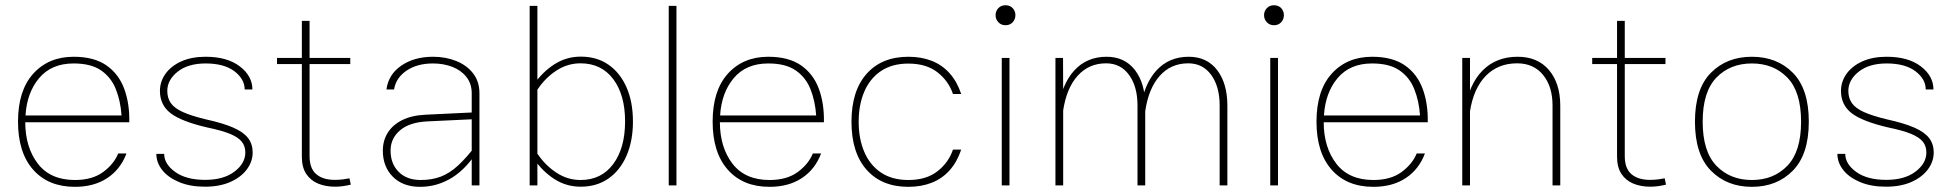

<svg xmlns="http://www.w3.org/2000/svg" viewBox="-20 -703 7405 728"><path d="M75.7 -239.3H470.2Q471.7 -311 450.7 -367.2Q429.7 -423.3 382.8 -455.6Q335.9 -487.8 259.3 -487.8Q164.1 -487.8 106.2 -423.8Q48.3 -359.9 48.3 -241.7Q48.3 -124.5 105.7 -59.6Q163.1 5.4 264.2 5.4Q336.4 5.4 386.7 -27.8Q437 -61 459.5 -121.1H428.2Q412.1 -81.1 371.1 -50.8Q330.1 -20.5 264.2 -20.5Q171.4 -20.5 123.8 -82Q76.2 -143.6 75.7 -239.3ZM76.7 -265.1Q82 -352.1 128.7 -407.2Q175.3 -462.4 259.3 -462.4Q325.2 -462.4 363.3 -436Q401.4 -409.7 419.2 -365Q437 -320.3 440.9 -265.1Z M759.3 -487.8Q706.1 -487.8 667.2 -470.2Q628.4 -452.6 607.4 -423.1Q586.4 -393.6 586.4 -358.4Q586.4 -305.2 626.7 -273.9Q667 -242.7 765.6 -219.7Q820.3 -208.5 851.8 -195.6Q883.3 -182.6 896.7 -165.8Q910.2 -148.9 910.2 -125Q910.2 -83.5 868.9 -52.2Q827.6 -21 757.8 -21Q686 -21 644.3 -51Q602.5 -81.1 602.5 -119.6H572.8Q572.8 -86.4 595.2 -58.1Q617.7 -29.8 659.2 -12.5Q700.7 4.9 757.3 4.9Q812.5 4.9 853 -12.9Q893.6 -30.8 915.8 -60.5Q938 -90.3 938 -125Q938 -156.7 920.7 -179.4Q903.3 -202.1 864.3 -219.2Q825.2 -236.3 760.3 -250.5Q705.6 -263.7 673.6 -278.1Q641.6 -292.5 627.9 -311.8Q614.3 -331.1 614.3 -358.4Q614.3 -399.9 653.6 -431.2Q692.9 -462.4 759.8 -462.4Q829.6 -462.4 868.7 -432.9Q907.7 -403.3 907.7 -363.8H937Q937 -414.6 889.4 -451.2Q841.8 -487.8 759.3 -487.8Z M1305.2 -26.9Q1296.4 -24.9 1280.8 -22.9Q1265.1 -21 1249.5 -21Q1204.1 -21 1179 -42.7Q1153.8 -64.5 1153.8 -110.8V-624H1124.5V-108.9Q1124.5 -68.8 1141.1 -43.7Q1157.7 -18.6 1186.3 -6.8Q1214.8 4.9 1250.5 4.9Q1266.1 4.9 1281.2 2.7Q1296.4 0.5 1310.1 -2.9ZM1030.3 -460H1308.1V-483.4H1030.3Z M1797.9 -349.1Q1797.9 -394 1773.9 -424.8Q1750 -455.6 1710 -471.7Q1669.9 -487.8 1622.1 -487.8Q1550.3 -487.8 1501.5 -454.1Q1452.6 -420.4 1445.3 -363.8H1474.1Q1481.4 -408.2 1521.7 -435.3Q1562 -462.4 1621.6 -462.4Q1661.6 -462.4 1695.1 -449.5Q1728.5 -436.5 1748.5 -411.1Q1768.6 -385.7 1768.6 -349.1V-91.8V0H1797.9ZM1796.9 -140.1 1784.7 -151.9Q1748 -104 1716.3 -75Q1684.6 -45.9 1651.1 -33.2Q1617.7 -20.5 1575.2 -20.5Q1522 -20.5 1491.5 -51.5Q1460.9 -82.5 1460.9 -131.8Q1460.9 -178.2 1496.6 -208.7Q1532.2 -239.3 1600.1 -242.7L1785.6 -251.5V-277.3L1594.2 -268.1Q1541 -265.6 1504.9 -247.6Q1468.8 -229.5 1450.2 -199.7Q1431.6 -169.9 1431.6 -131.8Q1431.6 -70.8 1469.7 -32.7Q1507.8 5.4 1572.8 5.4Q1638.2 5.4 1694.6 -29.8Q1751 -64.9 1796.9 -140.1Z M2017.6 0V-91.8V-680.7H1988.3V0ZM2379.9 -242.2Q2379.9 -316.4 2355.7 -371.6Q2331.5 -426.8 2287.4 -457.5Q2243.2 -488.3 2182.1 -488.3Q2127.4 -488.3 2082 -459.2Q2036.6 -430.2 2002.4 -380.4L2018.1 -363.8Q2048.3 -408.7 2090.3 -435.8Q2132.3 -462.9 2181.2 -462.9Q2260.3 -462.9 2305.2 -403.1Q2350.1 -343.3 2350.1 -242.7Q2350.1 -141.6 2305.2 -81.1Q2260.3 -20.5 2181.2 -20.5Q2132.3 -20.5 2090.3 -47.9Q2048.3 -75.2 2018.1 -119.6L2002.4 -103Q2036.6 -53.2 2081.8 -24.2Q2127 4.9 2181.6 4.9Q2242.7 4.9 2287.1 -26.1Q2331.5 -57.1 2355.7 -112.8Q2379.9 -168.5 2379.9 -242.2Z M2544.9 0V-680.7H2515.6V0Z M2709.5 -239.3H3104Q3105.5 -311 3084.5 -367.2Q3063.5 -423.3 3016.6 -455.6Q2969.7 -487.8 2893.1 -487.8Q2797.9 -487.8 2740 -423.8Q2682.1 -359.9 2682.1 -241.7Q2682.1 -124.5 2739.5 -59.6Q2796.9 5.4 2897.9 5.4Q2970.2 5.4 3020.5 -27.8Q3070.8 -61 3093.3 -121.1H3062Q3045.9 -81.1 3004.9 -50.8Q2963.9 -20.5 2897.9 -20.5Q2805.2 -20.5 2757.6 -82Q2710 -143.6 2709.5 -239.3ZM2710.4 -265.1Q2715.8 -352.1 2762.5 -407.2Q2809.1 -462.4 2893.1 -462.4Q2959 -462.4 2997.1 -436Q3035.2 -409.7 3053 -365Q3070.8 -320.3 3074.7 -265.1Z M3424.3 -487.8Q3323.2 -487.8 3265.9 -423.1Q3208.5 -358.4 3208.5 -241.2Q3208.5 -124 3265.9 -59.3Q3323.2 5.4 3424.3 5.4Q3473.6 5.4 3513.2 -10.3Q3552.7 -25.9 3580.8 -57.4Q3608.9 -88.9 3624.5 -135.7H3593.3Q3576.7 -86.4 3534.4 -53.5Q3492.2 -20.5 3424.3 -20.5Q3362.3 -20.5 3320.3 -48.8Q3278.3 -77.1 3257.1 -127Q3235.8 -176.8 3235.8 -241.2Q3235.8 -305.7 3257.1 -355.5Q3278.3 -405.3 3320.3 -433.6Q3362.3 -461.9 3424.3 -461.9Q3492.2 -461.9 3534.4 -429Q3576.7 -396 3593.3 -346.7H3624.5Q3608.9 -393.6 3580.8 -425Q3552.7 -456.5 3513.2 -472.2Q3473.6 -487.8 3424.3 -487.8Z M3754.9 -645.5Q3754.9 -629.9 3765.4 -618.7Q3775.9 -607.4 3792.5 -607.4Q3809.6 -607.4 3819.8 -618.7Q3830.1 -629.9 3830.1 -645.5Q3830.1 -661.1 3819.8 -672.1Q3809.6 -683.1 3792.5 -683.1Q3775.9 -683.1 3765.4 -672.1Q3754.9 -661.1 3754.9 -645.5ZM3778.3 -483.4V0H3807.6V-483.4Z M3981.9 -483.4V0H4011.2V-332L4010.7 -483.4ZM4322.3 -302.2Q4322.3 -386.7 4283.4 -437.3Q4244.6 -487.8 4175.8 -487.8Q4100.6 -487.8 4053 -435.5Q4005.4 -383.3 3991.2 -285.6L4010.7 -281.2Q4023.4 -368.2 4065.9 -415.5Q4108.4 -462.9 4173.8 -462.9Q4229 -462.9 4261 -418.9Q4293 -375 4293 -303.2V0H4322.3ZM4633.8 -302.2Q4633.8 -386.7 4595 -437.3Q4556.2 -487.8 4487.3 -487.8Q4412.1 -487.8 4364.5 -435.5Q4316.9 -383.3 4302.7 -285.6L4322.3 -281.2Q4335 -368.2 4377.4 -415.5Q4419.9 -462.9 4485.4 -462.9Q4540.5 -462.9 4572.5 -418.9Q4604.5 -375 4604.5 -303.2V0H4633.8Z M4772.9 -645.5Q4772.9 -629.9 4783.4 -618.7Q4793.9 -607.4 4810.5 -607.4Q4827.6 -607.4 4837.9 -618.7Q4848.1 -629.9 4848.1 -645.5Q4848.1 -661.1 4837.9 -672.1Q4827.6 -683.1 4810.5 -683.1Q4793.9 -683.1 4783.4 -672.1Q4772.9 -661.1 4772.9 -645.5ZM4796.4 -483.4V0H4825.7V-483.4Z M4999 -239.3H5393.6Q5395 -311 5374 -367.2Q5353 -423.3 5306.2 -455.6Q5259.3 -487.8 5182.6 -487.8Q5087.4 -487.8 5029.5 -423.8Q4971.7 -359.9 4971.7 -241.7Q4971.7 -124.5 5029.1 -59.6Q5086.4 5.4 5187.5 5.4Q5259.8 5.4 5310.1 -27.8Q5360.4 -61 5382.8 -121.1H5351.6Q5335.4 -81.1 5294.4 -50.8Q5253.4 -20.5 5187.5 -20.5Q5094.7 -20.5 5047.1 -82Q4999.5 -143.6 4999 -239.3ZM5000 -265.1Q5005.4 -352.1 5052 -407.2Q5098.6 -462.4 5182.6 -462.4Q5248.5 -462.4 5286.6 -436Q5324.7 -409.7 5342.5 -365Q5360.4 -320.3 5364.3 -265.1Z M5553.7 0V-332V-483.4H5524.4V0ZM5896 -302.2Q5896 -386.7 5853.3 -437.3Q5810.5 -487.8 5734.4 -487.8Q5652.8 -487.8 5601.3 -435.5Q5549.8 -383.3 5534.2 -285.6L5553.7 -281.2Q5567.4 -368.2 5613.8 -415.5Q5660.2 -462.9 5732.4 -462.9Q5794.9 -462.9 5830.8 -418.9Q5866.7 -375 5866.7 -303.2V0H5896Z M6292 -26.9Q6283.2 -24.9 6267.6 -22.9Q6252 -21 6236.3 -21Q6190.9 -21 6165.8 -42.7Q6140.6 -64.5 6140.6 -110.8V-624H6111.3V-108.9Q6111.3 -68.8 6127.9 -43.7Q6144.5 -18.6 6173.1 -6.8Q6201.7 4.9 6237.3 4.9Q6252.9 4.9 6268.1 2.7Q6283.2 0.5 6296.9 -2.9ZM6017.1 -460H6294.9V-483.4H6017.1Z M6622.6 -462.4Q6705.1 -462.4 6757.1 -408.7Q6809.1 -355 6809.1 -241.7Q6809.1 -128.4 6757.1 -74.5Q6705.1 -20.5 6622.6 -20.5Q6540 -20.5 6488 -74.5Q6436 -128.4 6436 -241.7Q6436 -355 6488 -408.7Q6540 -462.4 6622.6 -462.4ZM6622.6 -487.8Q6527.3 -487.8 6467 -426.8Q6406.7 -365.7 6406.7 -241.7Q6406.7 -117.7 6467 -56.2Q6527.3 5.4 6622.6 5.4Q6717.8 5.4 6778.1 -56.2Q6838.4 -117.7 6838.4 -241.7Q6838.4 -365.7 6778.1 -426.8Q6717.8 -487.8 6622.6 -487.8Z M7133.3 -487.8Q7080.1 -487.8 7041.3 -470.2Q7002.4 -452.6 6981.4 -423.1Q6960.4 -393.6 6960.4 -358.4Q6960.4 -305.2 7000.7 -273.9Q7041 -242.7 7139.6 -219.7Q7194.3 -208.5 7225.8 -195.6Q7257.3 -182.6 7270.8 -165.8Q7284.2 -148.9 7284.2 -125Q7284.2 -83.5 7242.9 -52.2Q7201.7 -21 7131.8 -21Q7060.1 -21 7018.3 -51Q6976.6 -81.1 6976.6 -119.6H6946.8Q6946.8 -86.4 6969.2 -58.1Q6991.7 -29.8 7033.2 -12.5Q7074.7 4.9 7131.3 4.9Q7186.5 4.9 7227.1 -12.9Q7267.6 -30.8 7289.8 -60.5Q7312 -90.3 7312 -125Q7312 -156.7 7294.7 -179.4Q7277.3 -202.1 7238.3 -219.2Q7199.2 -236.3 7134.3 -250.5Q7079.6 -263.7 7047.6 -278.1Q7015.6 -292.5 7002 -311.8Q6988.3 -331.1 6988.3 -358.4Q6988.3 -399.9 7027.6 -431.2Q7066.9 -462.4 7133.8 -462.4Q7203.6 -462.4 7242.7 -432.9Q7281.7 -403.3 7281.7 -363.8H7311Q7311 -414.6 7263.4 -451.2Q7215.8 -487.8 7133.3 -487.8Z"/></svg>

Font: Estedad-FD VF
Style: Regular
Weight: 100
Designer: Amin Abedi
Version: Version 7.3